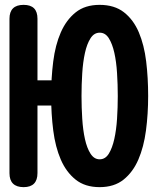

<svg xmlns="http://www.w3.org/2000/svg" viewBox="-20 -760 640 790"><path d="M134.2 -429.6H214.2V-325.8H134.2V-47.8Q134.2 -19.1 120 -4.6Q105.8 10 77.1 10Q48.4 10 33.7 -4.4Q19 -18.7 19 -47.4V-682.6Q19 -711.3 33.5 -725.6Q48 -740 77.1 -740Q105.8 -740 120 -725.8Q134.2 -711.6 134.2 -682.9ZM390 -104.5Q413.4 -104.5 427.7 -127.6Q442 -150.8 450.3 -188Q458.6 -225.2 461.6 -271.5Q464.6 -317.8 464.6 -364.7Q464.6 -412.5 461.6 -459.1Q458.7 -505.8 450.5 -542.6Q442.3 -579.4 427.9 -602.4Q413.6 -625.5 390.3 -625.5Q367 -625.5 352.4 -602.4Q337.7 -579.4 329.5 -542.1Q321.3 -504.9 318.4 -458.5Q315.4 -412.2 315.4 -365Q315.4 -317.8 318.4 -271.5Q321.3 -225.1 329.5 -187.9Q337.7 -150.6 352.5 -127.6Q367.4 -104.5 390 -104.5ZM389.8 10Q329.8 10 291.1 -21Q252.4 -52 230.1 -103.5Q207.8 -155 199.1 -223Q190.4 -291 190.4 -365Q190.4 -439 199 -507Q207.6 -575 230.1 -626.5Q252.6 -678 291.2 -709Q329.8 -740 389.8 -740Q450.9 -740 490 -709.5Q529.1 -679 551.2 -627Q573.2 -575 581.4 -507.5Q589.6 -440 589.6 -365Q589.6 -291 580.6 -223Q571.6 -155 549.3 -103.5Q527.1 -52 488.5 -21Q449.9 10 389.8 10Z"/></svg>

Font: Maple Mono
Style: Regular
Weight: 400
Monospace: yes
Designer: subframe7536
Version: Version 7.300